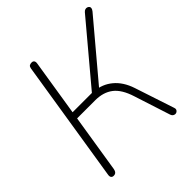

<svg xmlns="http://www.w3.org/2000/svg" viewBox="-192 -850 996 996"><g transform="rotate(-45 305.5 -352.5)"><path d="M78 6Q68 6 63.5 -0.5Q59 -7 61 -19L168 -692Q170 -703 176 -707Q182 -711 192 -711Q202 -711 206.5 -704.5Q211 -698 209 -686L160 -378H306L289 -363L572 -700Q578 -707 585 -709Q592 -711 598 -709Q604 -707 608 -702.5Q612 -698 611 -691Q610 -684 603 -675L337 -359L316 -376Q372 -372 414 -337Q456 -302 477 -239L549 -21Q552 -13 549.5 -7Q547 -1 541.5 2.5Q536 6 529.5 5.5Q523 5 517.5 1Q512 -3 509 -12L445 -210Q423 -280 384.5 -309.5Q346 -339 287 -339H154L103 -19Q101 -7 95 -0.5Q89 6 78 6Z"/></g></svg>

Font: Nunito ExtraLight
Style: Italic
Weight: 200
Italic angle: -9°
Designer: Vernon Adams
Foundry: Vernon Adams
Version: Version 3.602